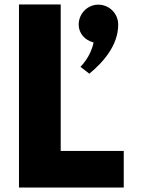

<svg xmlns="http://www.w3.org/2000/svg" viewBox="-20 -845 643 865"><path d="M422.5 -824C374.5 -824 334.5 -784 334.5 -734C334.5 -694 363.5 -663 401.5 -654C389.5 -589 342.5 -544 342.5 -544L382.5 -513C445.5 -565 512.5 -641 512.5 -734C512.5 -784 472.5 -824 422.5 -824ZM253.5 -825H65.5V0H537.5V-165H253.5Z"/></svg>

Font: Sztylet
Style: Bd
Weight: 700
Foundry: Cannot Into Space Fonts, PlusOne Fonts
Version: Version 0.12